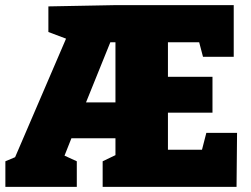

<svg xmlns="http://www.w3.org/2000/svg" viewBox="-20 -730 979 750"><path d="M769 -145 786 -211H906L904 0H381V-100L431 -124V-190H259L232 -122L280 -100V0H1V-100L39 -116L238 -579L169 -605V-705L432 -710H893V-508H773L758 -565H636V-430H810V-290H636V-145ZM411 -565 316 -330H431V-565Z"/></svg>

Font: Bitter Pro Black
Style: Regular
Weight: 900
Designer: Sol Matas, and Bitter project Authors
Foundry: Sol Matas
Version: Version 1.010